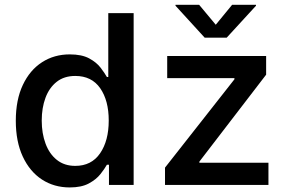

<svg xmlns="http://www.w3.org/2000/svg" viewBox="-20 -783 1217 813"><path d="M275.4 10.7Q209 10.7 157.5 -22.9Q106 -56.6 76.4 -120.1Q46.9 -183.6 46.9 -271.5Q46.9 -360.4 76.7 -423.3Q106.4 -486.3 158 -519.5Q209.5 -552.7 275.4 -552.7Q326.2 -552.7 357.4 -535.9Q388.7 -519 406 -496.3Q423.3 -473.6 432.6 -457H438.5V-727.5H545.9V0H441.4V-85.4H432.6Q422.9 -67.9 405 -45.4Q387.2 -22.9 356 -6.1Q324.7 10.7 275.4 10.7ZM298.8 -80.6Q367.2 -80.6 403.8 -133.8Q440.4 -187 440.4 -272.5Q440.4 -357.4 404.3 -409.4Q368.2 -461.4 298.8 -461.4Q251.5 -461.4 220 -436.5Q188.5 -411.6 172.6 -368.9Q156.7 -326.2 156.7 -272.5Q156.7 -218.3 172.9 -174.8Q189 -131.3 220.7 -106Q252.4 -80.6 298.8 -80.6ZM678.7 0V-73.2L972.7 -447.3V-452.1H688V-545.9H1106.9V-466.8L824.2 -98.6V-93.8H1116.7V0ZM823.2 -762.7 893.6 -678.2 962.9 -762.7H1064V-758.8L939.9 -623.5H846.7L723.1 -758.8V-762.7Z"/></svg>

Font: Inter Medium
Style: Regular
Weight: 500
Designer: Rasmus Andersson
Foundry: rsms
Version: Version 4.001;git-9221beed3